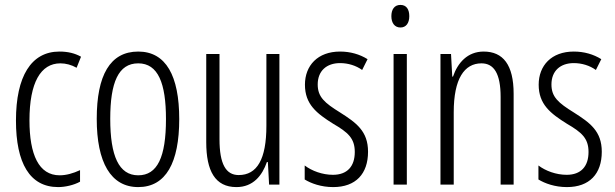

<svg xmlns="http://www.w3.org/2000/svg" viewBox="-20 -803 2504 782"><path d="M217 -41C245 -41 281 -49 306 -63V-110C278 -97 250 -89 223 -89C138 -89 100 -173 100 -313C100 -467 146 -545 226 -545C248 -545 271 -539 292 -527L310 -572C285 -586 257 -593 222 -593C107 -593 45 -492 45 -312C45 -139 101 -41 217 -41Z M710 -318C710 -494 656 -593 543 -593C428 -593 374 -496 374 -319C374 -142 431 -41 543 -41C656 -41 710 -141 710 -318ZM429 -319C429 -467 462 -545 543 -545C624 -545 656 -464 656 -318C656 -163 621 -89 543 -89C464 -89 429 -168 429 -319Z M1118 -583H1065V-291C1065 -154 1027 -90 952 -90C900 -90 874 -135 874 -236V-583H820V-224C820 -107 856 -41 943 -41C1011 -41 1048 -88 1067 -143H1071L1076 -51H1118Z M1479 -185C1479 -269 1431 -303 1365 -345C1302 -384 1274 -408 1274 -459C1274 -514 1310 -546 1365 -546C1398 -546 1430 -536 1455 -518L1477 -562C1445 -582 1407 -593 1365 -593C1274 -593 1222 -536 1222 -458C1222 -378 1270 -341 1337 -299C1397 -264 1425 -240 1425 -184C1425 -125 1394 -91 1336 -91C1293 -91 1250 -107 1221 -129V-72C1247 -56 1288 -41 1337 -41C1429 -41 1479 -95 1479 -185Z M1611 -783C1586 -783 1574 -764 1574 -737C1574 -710 1587 -691 1611 -691C1634 -691 1647 -709 1647 -737C1647 -764 1636 -783 1611 -783ZM1637 -583H1583V-51H1637Z M1950 -593C1884 -593 1844 -547 1825 -491H1822L1817 -583H1774V-51H1828V-346C1828 -482 1871 -545 1941 -545C1992 -545 2019 -503 2019 -408V-51H2072V-421C2072 -539 2029 -593 1950 -593Z M2431 -185C2431 -269 2383 -303 2317 -345C2254 -384 2226 -408 2226 -459C2226 -514 2262 -546 2317 -546C2350 -546 2382 -536 2407 -518L2429 -562C2397 -582 2359 -593 2317 -593C2226 -593 2174 -536 2174 -458C2174 -378 2222 -341 2289 -299C2349 -264 2377 -240 2377 -184C2377 -125 2346 -91 2288 -91C2245 -91 2202 -107 2173 -129V-72C2199 -56 2240 -41 2289 -41C2381 -41 2431 -95 2431 -185Z"/></svg>

Font: Noto Sans Tamil UI ExtraCondensed Light
Style: Regular
Weight: 300
Width: 2
Designer: Jelle Bosma - Monotype Design Team
Foundry: Monotype Imaging Inc.
Version: Version 2.004